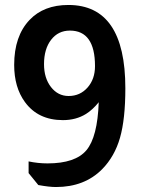

<svg xmlns="http://www.w3.org/2000/svg" viewBox="-20 -745 565 772"><path d="M377 -334Q353 -304 326 -287Q286 -262 233 -262Q133 -262 80 -335Q37 -394 37 -484Q37 -600 99 -665Q156 -725 255 -725Q484 -725 484 -390Q484 -266 462.5 -191Q441 -116 391 -65Q320 7 205 7Q178 7 134 -1L95 -49V-96Q133 -88 171 -88Q283 -88 327.5 -141Q372 -194 377 -334ZM362 -479Q362 -622 261 -622Q214 -622 185.5 -585Q157 -548 157 -487Q157 -431 185 -395Q213 -359 256 -359Q302 -359 332 -393Q362 -427 362 -479Z"/></svg>

Font: Almarai Bold
Style: Regular
Weight: 700
Designer: Boutros International 2019
Foundry: Created by Boutros International 2019
Version: Version 1.10